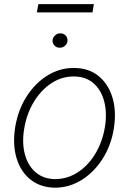

<svg xmlns="http://www.w3.org/2000/svg" viewBox="-20 -874 609 906"><path d="M240.7 11.7Q172.4 11.2 125.2 -25.6Q78.1 -62.5 58.3 -127.2Q38.6 -191.9 51.8 -274.9Q65.4 -356 105.5 -418.7Q145.5 -481.4 203.6 -517.6Q261.7 -553.7 327.6 -553.2Q396.5 -553.7 443.4 -516.6Q490.2 -479.5 510.3 -414.8Q530.3 -350.1 517.1 -267.1Q503.9 -186.5 463.4 -123.5Q422.9 -60.5 365 -24.7Q307.1 11.2 240.7 11.7ZM240.7 -28.8Q299.3 -29.3 348.4 -61.8Q397.5 -94.2 430.7 -150.1Q463.9 -206.1 475.1 -274.9Q485.8 -341.3 471.7 -395.5Q457.5 -449.7 420.9 -481.4Q384.3 -513.2 327.6 -513.2Q270 -513.2 220.9 -480.2Q171.9 -447.3 138.7 -391.6Q105.5 -335.9 94.2 -267.1Q83 -200.7 97.2 -146.7Q111.3 -92.8 148.2 -61Q185.1 -29.3 240.7 -28.8ZM262.2 -648.9Q247.1 -648.4 237.1 -659.2Q227.1 -669.9 228 -684.6Q229.5 -697.3 240 -707Q250.5 -716.8 264.2 -716.8Q279.8 -716.8 289.8 -706.3Q299.8 -695.8 298.3 -680.7Q297.9 -668 286.9 -658.2Q275.9 -648.4 262.2 -648.9ZM422.9 -854.5 416.5 -815.4H153.8L161.1 -854.5Z"/></svg>

Font: Inter Tight ExtraLight
Style: Italic
Weight: 250
Italic angle: -9.39999°
Designer: Rasmus Andersson
Foundry: rsms
Version: Version 3.004